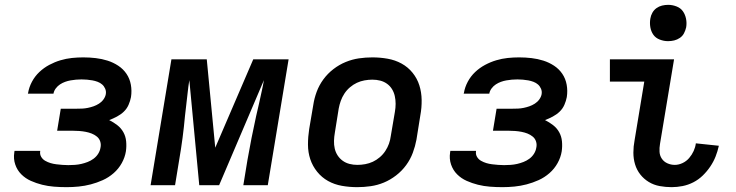

<svg xmlns="http://www.w3.org/2000/svg" viewBox="-20 -765 3040 793"><path d="M255 8Q229 8 203.5 6Q178 4 154 -2Q130 -8 107.5 -18Q85 -28 68 -45Q51 -62 43 -85.5Q35 -109 39 -135L40 -142H146V-140Q144 -128 150 -117.5Q156 -107 166.5 -101Q177 -95 188.5 -91.5Q200 -88 212.5 -86.5Q225 -85 237.5 -84Q250 -83 262 -83Q275 -83 289 -84Q303 -85 316 -88Q329 -91 342 -96Q355 -101 366.5 -109.5Q378 -118 385.5 -130Q393 -142 395 -155Q398 -168 394 -180.5Q390 -193 380 -201Q370 -209 358.5 -213.5Q347 -218 334 -220.5Q321 -223 307.5 -224Q294 -225 281 -225H216L231 -316H296Q308 -316 319.5 -316.5Q331 -317 343 -319.5Q355 -322 366.5 -326Q378 -330 389 -337Q400 -344 407.5 -354.5Q415 -365 417 -376Q419 -388 414.5 -398.5Q410 -409 402 -416Q394 -423 383.5 -427Q373 -431 362 -433Q351 -435 339.5 -436Q328 -437 317 -437Q305 -437 294 -436Q283 -435 271.5 -433Q260 -431 249 -427Q238 -423 228 -416.5Q218 -410 210.5 -400Q203 -390 201 -379V-378H95L96 -381Q100 -405 112 -427.5Q124 -450 142.5 -467.5Q161 -485 183.5 -497Q206 -509 229.5 -516Q253 -523 276.5 -525.5Q300 -528 324 -528Q350 -528 375.5 -525Q401 -522 424.5 -514.5Q448 -507 468.5 -493.5Q489 -480 502.5 -460Q516 -440 520.5 -415Q525 -390 521 -364Q518 -348 511 -332Q504 -316 491.5 -304Q479 -292 463 -283.5Q447 -275 431 -269Q449 -260 464.5 -248Q480 -236 489.5 -219Q499 -202 501 -181.5Q503 -161 500 -140Q496 -115 483 -91.5Q470 -68 449.5 -50Q429 -32 404.5 -21Q380 -10 355 -3.5Q330 3 305 5.5Q280 8 255 8Z M602 0 688 -520H834L869 -155L1026 -520H1172L1086 0H985L1002 -104Q1010 -150 1019 -195.5Q1028 -241 1038 -286L1050 -338Q1055 -362 1060.5 -386Q1066 -410 1070 -434L885 0H803L762 -434Q758 -410 755.5 -386Q753 -362 750 -338L744 -286Q740 -241 734 -195.5Q728 -150 720 -104L703 0Z M1455 8Q1423 8 1392 2.5Q1361 -3 1335 -17.5Q1309 -32 1290 -55.5Q1271 -79 1261.5 -107.5Q1252 -136 1252 -168Q1252 -200 1257 -232L1274 -332Q1278 -359 1288 -386Q1298 -413 1315.5 -437Q1333 -461 1357 -479.5Q1381 -498 1408 -509Q1435 -520 1462.5 -524Q1490 -528 1518 -528Q1550 -528 1581 -522.5Q1612 -517 1638.5 -502.5Q1665 -488 1684 -464.5Q1703 -441 1712 -412.5Q1721 -384 1721.5 -352Q1722 -320 1716 -288L1700 -188Q1695 -161 1685 -134Q1675 -107 1657.5 -83Q1640 -59 1616 -40.5Q1592 -22 1565.5 -11Q1539 0 1511 4Q1483 8 1455 8ZM1456 -84Q1472 -84 1488.5 -87Q1505 -90 1520 -97Q1535 -104 1548.5 -115.5Q1562 -127 1571.5 -141.5Q1581 -156 1586.5 -171.5Q1592 -187 1594 -203L1611 -303Q1614 -320 1614 -336.5Q1614 -353 1610.5 -368.5Q1607 -384 1599 -397Q1591 -410 1578.5 -419Q1566 -428 1550.5 -432Q1535 -436 1518 -436Q1502 -436 1485.5 -433Q1469 -430 1454 -423Q1439 -416 1425.5 -404.5Q1412 -393 1402.5 -378.5Q1393 -364 1387.5 -348.5Q1382 -333 1379 -317L1363 -217Q1360 -200 1359.5 -183.5Q1359 -167 1362.5 -151.5Q1366 -136 1374.5 -123Q1383 -110 1395.5 -101Q1408 -92 1423.5 -88Q1439 -84 1456 -84Z M2055 8Q2029 8 2003.5 6Q1978 4 1954 -2Q1930 -8 1907.5 -18Q1885 -28 1868 -45Q1851 -62 1843 -85.5Q1835 -109 1839 -135L1840 -142H1946V-140Q1944 -128 1950 -117.5Q1956 -107 1966.5 -101Q1977 -95 1988.5 -91.5Q2000 -88 2012.5 -86.5Q2025 -85 2037.5 -84Q2050 -83 2062 -83Q2075 -83 2089 -84Q2103 -85 2116 -88Q2129 -91 2142 -96Q2155 -101 2166.5 -109.5Q2178 -118 2185.5 -130Q2193 -142 2195 -155Q2198 -168 2194 -180.5Q2190 -193 2180 -201Q2170 -209 2158.5 -213.5Q2147 -218 2134 -220.5Q2121 -223 2107.5 -224Q2094 -225 2081 -225H2016L2031 -316H2096Q2108 -316 2119.5 -316.5Q2131 -317 2143 -319.5Q2155 -322 2166.5 -326Q2178 -330 2189 -337Q2200 -344 2207.5 -354.5Q2215 -365 2217 -376Q2219 -388 2214.5 -398.5Q2210 -409 2202 -416Q2194 -423 2183.5 -427Q2173 -431 2162 -433Q2151 -435 2139.5 -436Q2128 -437 2117 -437Q2105 -437 2094 -436Q2083 -435 2071.5 -433Q2060 -431 2049 -427Q2038 -423 2028 -416.5Q2018 -410 2010.5 -400Q2003 -390 2001 -379V-378H1895L1896 -381Q1900 -405 1912 -427.5Q1924 -450 1942.5 -467.5Q1961 -485 1983.5 -497Q2006 -509 2029.5 -516Q2053 -523 2076.5 -525.5Q2100 -528 2124 -528Q2150 -528 2175.5 -525Q2201 -522 2224.5 -514.5Q2248 -507 2268.5 -493.5Q2289 -480 2302.5 -460Q2316 -440 2320.5 -415Q2325 -390 2321 -364Q2318 -348 2311 -332Q2304 -316 2291.5 -304Q2279 -292 2263 -283.5Q2247 -275 2231 -269Q2249 -260 2264.5 -248Q2280 -236 2289.5 -219Q2299 -202 2301 -181.5Q2303 -161 2300 -140Q2296 -115 2283 -91.5Q2270 -68 2249.5 -50Q2229 -32 2204.5 -21Q2180 -10 2155 -3.5Q2130 3 2105 5.5Q2080 8 2055 8Z M2754 8Q2729 8 2704.5 3.5Q2680 -1 2659.5 -13.5Q2639 -26 2624.5 -44.5Q2610 -63 2603 -86Q2596 -109 2596 -134.5Q2596 -160 2601 -186L2641 -428H2499V-520H2764L2706 -171Q2703 -154 2704 -138Q2705 -122 2713.5 -109.5Q2722 -97 2736.5 -90.5Q2751 -84 2767 -84Q2783 -84 2799 -91.5Q2815 -99 2826.5 -112.5Q2838 -126 2845 -141.5Q2852 -157 2854 -173L2949 -163Q2944 -140 2935.5 -118.5Q2927 -97 2913.5 -77Q2900 -57 2882.5 -40Q2865 -23 2843.5 -12Q2822 -1 2799 3.5Q2776 8 2754 8ZM2739 -595Q2722 -595 2705 -601.5Q2688 -608 2678.5 -621.5Q2669 -635 2666 -652.5Q2663 -670 2666 -688Q2668 -701 2674.5 -712.5Q2681 -724 2691.5 -731.5Q2702 -739 2714.5 -742Q2727 -745 2740 -745Q2757 -745 2774 -738.5Q2791 -732 2800.5 -718.5Q2810 -705 2813.5 -687.5Q2817 -670 2814 -652Q2811 -639 2805 -627.5Q2799 -616 2788 -608.5Q2777 -601 2764.5 -598Q2752 -595 2739 -595Z"/></svg>

Font: Iosevka Semibold Extended
Style: Italic
Weight: 600
Width: 7
Italic angle: -9°
Monospace: yes
Designer: Belleve Invis
Foundry: Belleve Invis
Version: Version 32.5.0; ttfautohint (v1.8.4)